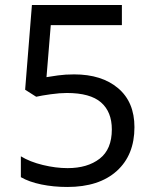

<svg xmlns="http://www.w3.org/2000/svg" viewBox="-20 -734 612 764"><path d="M275 -438Q385 -438 450 -383Q515 -328 515 -228Q515 -117 444.5 -53.5Q374 10 248 10Q193 10 144.5 0Q96 -10 63 -29V-112Q99 -90 150.5 -77.5Q202 -65 249 -65Q328 -65 376.5 -102.5Q425 -140 425 -219Q425 -289 382 -326.5Q339 -364 246 -364Q218 -364 182 -359Q146 -354 124 -349L80 -377L107 -714H465V-634H182L165 -427Q182 -430 211 -434Q240 -438 275 -438Z"/></svg>

Font: Noto Sans Masaram Gondi
Style: Regular
Weight: 400
Designer: Ek Type & Mukund Gokhale
Foundry: Ek Type
Version: Version 1.004; ttfautohint (v1.8.4.7-5d5b)